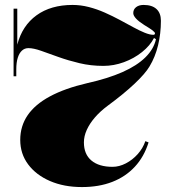

<svg xmlns="http://www.w3.org/2000/svg" viewBox="-20 -743 692 778"><path d="M312 15Q239 15 182.5 -9.5Q126 -34 94 -77Q62 -120 62 -176Q62 -232 92 -276Q122 -320 182.5 -352.5Q243 -385 333 -406Q418 -425 476.5 -451Q535 -477 569 -510.5Q603 -544 612 -584L604 -589Q588 -558 555.5 -532Q523 -506 482 -491Q441 -476 399 -476Q348 -476 302 -487Q256 -498 217 -512Q178 -526 147 -537Q116 -548 95 -548Q80 -548 69 -538Q58 -528 52 -509Q46 -490 46 -462V-434H35V-708H50V-562Q70 -639 128 -681Q186 -723 274 -723Q307 -723 340 -714.5Q373 -706 404.5 -692Q436 -678 465 -662.5Q494 -647 519.5 -633Q545 -619 566 -610.5Q587 -602 601 -602Q608 -602 608 -608Q608 -612 598.5 -619.5Q589 -627 564 -642Q542 -656 531 -668Q520 -680 520 -690Q520 -705 531.5 -714Q543 -723 562 -723Q596 -723 614 -706.5Q632 -690 632 -659Q632 -607 620.5 -559.5Q609 -512 586 -474Q569 -445 525 -403.5Q481 -362 417 -315Q386 -292 364.5 -267Q343 -242 331.5 -216.5Q320 -191 320 -166Q320 -118 350.5 -92.5Q381 -67 436 -67Q463 -67 490 -81Q517 -95 538 -118.5Q559 -142 569 -171L582 -166Q564 -108 526.5 -67.5Q489 -27 435 -6Q381 15 312 15Z"/></svg>

Font: Kalnia Thin
Style: Regular
Weight: 100
Version: Version 1.105